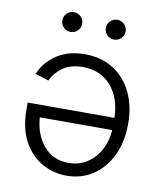

<svg xmlns="http://www.w3.org/2000/svg" viewBox="-84 -807 747 883"><g transform="rotate(10 290.0 -365.5)"><path d="M274.9 -557.6Q351.1 -557.6 407.2 -521.7Q463.4 -485.8 493.9 -422.6Q524.4 -359.4 524.4 -276.4Q524.4 -193.8 494.4 -129.9Q464.4 -65.9 410.4 -29.3Q356.4 7.3 285.2 7.3Q225.6 7.3 172.4 -22Q119.1 -51.3 85.7 -111.3Q52.2 -171.4 52.2 -264.2V-293H457.5Q455.1 -386.2 406 -442.1Q356.9 -498 274.4 -498Q216.8 -498 180.4 -471.7Q144 -445.3 128.4 -409.2L65.9 -429.2Q84.5 -480.5 138.4 -519Q192.4 -557.6 274.9 -557.6ZM457 -235.8H119.1Q124.5 -156.2 168.2 -104.2Q211.9 -52.2 285.2 -52.2Q334.5 -52.2 372.1 -77.1Q409.7 -102.1 431.9 -143.8Q454.1 -185.5 457 -235.8ZM189.9 -647Q170.9 -647 157.2 -660.6Q143.6 -674.3 143.6 -693.4Q143.6 -712.4 157.2 -725.8Q170.9 -739.3 189.9 -739.3Q209 -739.3 222.7 -725.8Q236.3 -712.4 236.3 -693.4Q236.3 -674.3 222.7 -660.6Q209 -647 189.9 -647ZM393.1 -647Q373.5 -647 360.1 -660.6Q346.7 -674.3 346.7 -693.4Q346.7 -712.4 360.1 -725.8Q373.5 -739.3 393.1 -739.3Q412.1 -739.3 425.5 -725.8Q439 -712.4 439 -693.4Q439 -674.3 425.5 -660.6Q412.1 -647 393.1 -647Z"/></g></svg>

Font: Inter Light
Style: Regular
Weight: 300
Designer: Rasmus Andersson
Foundry: rsms
Version: Version 4.000;git-a52131595